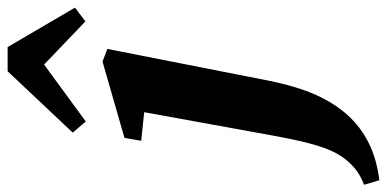

<svg xmlns="http://www.w3.org/2000/svg" viewBox="-362 -522 1039 516"><g transform="rotate(-90 158.0 -263.5)"><path d="M-68 236 -80 195Q-54 185 -36 170Q-18 155 -3 133Q13 109 25.5 68Q38 27 51 -44L115 -396L38 -404L46 -449L251 -508L285 -495L200 -63Q184 16 161 66.5Q138 117 106 152Q75 186 32 207.5Q-11 229 -68 236ZM359 -554 243 -665 90 -553 60 -588 225 -763H290L396 -582Z"/></g></svg>

Font: Source Serif 4 SmText
Style: Bold Italic
Weight: 700
Italic angle: -12°
Designer: Frank Grießhammer
Foundry: Adobe
Version: Version 4.005;hotconv 1.1.0;makeotfexe 2.6.0